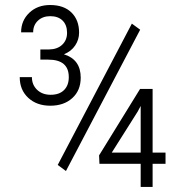

<svg xmlns="http://www.w3.org/2000/svg" viewBox="-20 -735 712 755"><path d="M239.3 -62.5 207 -86.4 498.5 -642.1 531.2 -618.2ZM419.4 -134.8H533.2V-318.4L521.5 -296.4ZM580.1 -134.8H630.9V-90.8H580.1V0H533.2V-90.8H371.1L369.6 -124L530.8 -385.3H580.1ZM138.7 -540.5H172.4Q205.6 -541 224.6 -559.1Q243.7 -577.1 243.7 -606Q243.7 -636.7 226.1 -654.1Q208.5 -671.4 177.7 -671.4Q147.9 -671.4 129.2 -653.8Q110.4 -636.2 110.4 -607.9H63Q63 -653.8 95 -684.6Q127 -715.3 177.2 -715.3Q231 -715.3 261 -685.8Q291 -656.2 291 -606.9Q291 -579.1 275.6 -556.2Q260.3 -533.2 231.4 -521.5Q297.4 -501 297.4 -429.7Q297.4 -379.4 264.4 -349.4Q231.4 -319.3 177.7 -319.3Q124.5 -319.3 91.1 -350.3Q57.6 -381.3 57.6 -431.6H105.5Q105.5 -401.4 126 -381.8Q146.5 -362.3 179.2 -362.3Q213.4 -362.3 231.9 -380.9Q250.5 -399.4 250.5 -431.6Q250.5 -500.5 169.9 -500.5H138.7Z"/></svg>

Font: MAUL Condensed Light
Style: Light
Weight: 300
Designer: MAUL
Version: Version 2.137; 2017; ttfautohint (v1.8.3)